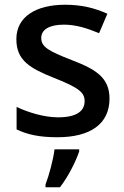

<svg xmlns="http://www.w3.org/2000/svg" viewBox="-20 -569 525 810"><path d="M442 -153C442 -242 383 -277 284 -315C184 -354 154 -371 154 -409C154 -444 188 -465 250 -465C301 -465 350 -449 398 -429L433 -511C378 -536 321 -549 255 -549C131 -549 49 -498 49 -404C49 -314 106 -281 209 -240C315 -198 337 -178 337 -142C337 -101 304 -74 225 -74C166 -74 98 -95 50 -118V-23C96 -1 147 10 222 10C361 10 442 -46 442 -153ZM314 70V61H210C205 104 186 174 172 209V221H233C269 175 301 109 314 70Z"/></svg>

Font: Noto Sans Balinese Medium
Style: Regular
Weight: 500
Designer: Aditya Bayu, David Williams
Foundry: David Williams
Version: Version 2.005